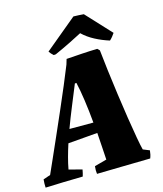

<svg xmlns="http://www.w3.org/2000/svg" viewBox="-138 -961 902 1061"><g transform="rotate(-15 313.5 -430.0)"><path d="M-10 7Q-11 -5 -10.5 -16.5Q-10 -28 -9 -40L32 -54Q44 -81 67 -132.5Q90 -184 118.5 -249Q147 -314 177 -382.5Q207 -451 233 -513Q259 -575 277 -620L286 -650Q328 -653 375 -656Q422 -659 464 -660L476 -648Q481 -598 489.5 -530Q498 -462 508 -389Q518 -316 528.5 -248.5Q539 -181 548 -130.5Q557 -80 563 -58L600 -43Q599 -31 596.5 -20Q594 -9 590 1Q507 3 431 4Q355 5 284 7Q281 -14 284 -37L354 -56Q352 -88 349.5 -128Q347 -168 344 -211L175 -197Q163 -160 153.5 -125Q144 -90 138 -57L213 -37Q211 -27 209 -17.5Q207 -8 204 1Q146 2 91 3.5Q36 5 -10 7ZM295 -507Q271 -448 246.5 -388.5Q222 -329 201 -272H338Q332 -340 323 -403Q314 -466 304 -508ZM544 -686Q502 -699 463 -719.5Q424 -740 395 -768Q369 -754 325.5 -732.5Q282 -711 235 -690L223 -689Q208 -702 200 -715L383 -867Q398 -867 413 -866Q428 -865 442 -864L574 -722Q569 -714 560.5 -703.5Q552 -693 544 -686Z"/></g></svg>

Font: Labrada ExtraBold
Style: Italic
Weight: 800
Italic angle: -7°
Designer: Mercedes Jáuregui
Foundry: Omnibus-Type Team
Version: Version 1.000; ttfautohint (v1.8.4.7-5d5b)